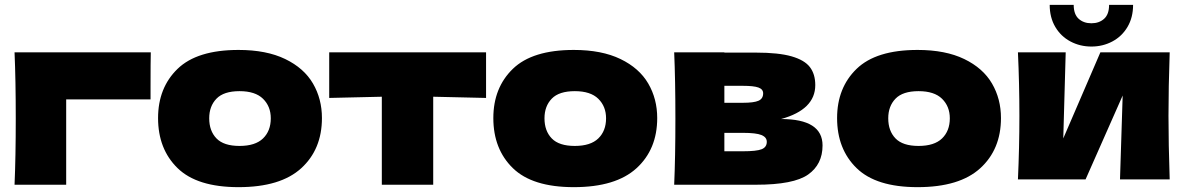

<svg xmlns="http://www.w3.org/2000/svg" viewBox="-20 -762 4885 792"><path d="M253 0H40Q45 -115 45 -273Q45 -432 40 -546H602Q601 -511 601 -406V-352H253Z M632 -275Q632 -400 712.5 -478Q793 -556 964 -556Q1079 -556 1156.5 -518.5Q1234 -481 1271 -417.5Q1308 -354 1308 -275Q1308 -146 1222.5 -68Q1137 10 964 10Q793 10 712.5 -68.5Q632 -147 632 -275ZM1097 -274Q1097 -323 1065 -354.5Q1033 -386 968 -386Q903 -386 873 -355Q843 -324 843 -274Q843 -222 873 -191Q903 -160 968 -160Q1033 -160 1065 -191Q1097 -222 1097 -274Z M1985 -358Q1835 -362 1767 -363V0H1555V-363Q1488 -362 1338 -358V-546H1985Z M2015 -275Q2015 -400 2095.5 -478Q2176 -556 2347 -556Q2462 -556 2539.5 -518.5Q2617 -481 2654 -417.5Q2691 -354 2691 -275Q2691 -146 2605.5 -68Q2520 10 2347 10Q2176 10 2095.5 -68.5Q2015 -147 2015 -275ZM2480 -274Q2480 -323 2448 -354.5Q2416 -386 2351 -386Q2286 -386 2256 -355Q2226 -324 2226 -274Q2226 -222 2256 -191Q2286 -160 2351 -160Q2416 -160 2448 -191Q2480 -222 2480 -274Z M3373 -162Q3373 -84 3313.5 -42Q3254 0 3099 0H2761Q2766 -114 2766 -273Q2766 -432 2761 -546H2968V-545H3098Q3192 -545 3245.5 -529.5Q3299 -514 3321 -485Q3343 -456 3343 -411Q3343 -310 3202 -271Q3373 -271 3373 -162ZM2968 -408V-338H3044Q3090 -338 3109 -346.5Q3128 -355 3128 -377Q3128 -394 3108.5 -401Q3089 -408 3044 -408ZM3044 -138Q3101 -138 3122 -146.5Q3143 -155 3143 -177Q3143 -196 3121 -205Q3099 -214 3044 -214H2968V-138Z M3433 -275Q3433 -400 3513.5 -478Q3594 -556 3765 -556Q3880 -556 3957.5 -518.5Q4035 -481 4072 -417.5Q4109 -354 4109 -275Q4109 -146 4023.5 -68Q3938 10 3765 10Q3594 10 3513.5 -68.5Q3433 -147 3433 -275ZM3898 -274Q3898 -323 3866 -354.5Q3834 -386 3769 -386Q3704 -386 3674 -355Q3644 -324 3644 -274Q3644 -222 3674 -191Q3704 -160 3769 -160Q3834 -160 3866 -191Q3898 -222 3898 -274Z M4805 -546Q4800 -401 4800 -284Q4800 -169 4805 -22H4600L4611 -368L4458 -22H4179Q4185 -154 4185 -284Q4185 -416 4179 -546H4376L4366 -191L4519 -546ZM4310 -742H4409Q4409 -703 4429.5 -684.5Q4450 -666 4482 -666Q4514 -666 4534.5 -684.5Q4555 -703 4555 -742H4654Q4654 -690 4631 -651Q4608 -612 4568.5 -591Q4529 -570 4482 -570Q4435 -570 4395.5 -591Q4356 -612 4333 -651Q4310 -690 4310 -742Z"/></svg>

Font: Mantou Sans
Style: Regular
Weight: 400
Designer: Mant0u / artakana
Foundry: Mant0u / artakana
Version: Version 1.001;October 22, 2023;FontCreator 14.0.0.2901 64-bi